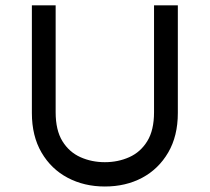

<svg xmlns="http://www.w3.org/2000/svg" viewBox="-20 -676 774 709"><path d="M367.2 12.7Q291 12.7 230 -19.5Q168.9 -51.8 133.3 -112.8Q97.7 -173.8 97.7 -258.8V-656.2H185.5V-261.7Q185.5 -195.3 210.4 -154.8Q235.4 -114.3 276.9 -95.7Q318.4 -77.1 367.2 -77.1Q416 -77.1 457.5 -95.7Q499 -114.3 523.9 -154.8Q548.8 -195.3 548.8 -261.7V-656.2H636.7V-258.8Q636.7 -173.8 601.1 -112.8Q565.4 -51.8 504.9 -19.5Q444.3 12.7 367.2 12.7Z"/></svg>

Font: Sen
Style: Regular
Weight: 400
Designer: Kosal Sen, Philatype
Foundry: Philatype
Version: Version 2.000;gftools[0.9.31]